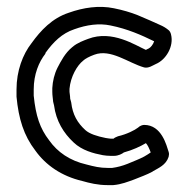

<svg xmlns="http://www.w3.org/2000/svg" viewBox="-20 -516 549 558"><path d="M28 -235C34 -171 49 -122 83 -78C113 -36 159 -4 219 10C240 16 264 22 293 22H309C333 20 352 12 369 6C389 -2 406 -8 423 -17L424 -18C441 -28 462 -36 470 -60C471 -64 472 -70 470 -75C464 -93 450 -153 399 -153C395 -153 387 -151 381 -145C372 -138 349 -126 323 -120C318 -118 313 -116 310 -113H302C299 -113 294 -114 287 -115C262 -120 240 -127 228 -138C205 -159 191 -183 187 -218C187 -219 186 -221 186 -222L184 -229C184 -236 182 -247 182 -249V-258C185 -293 204 -326 222 -340C227 -345 240 -352 254 -357C302 -375 353 -333 399 -320C412 -317 424 -326 433 -330C462 -342 486 -381 477 -416C476 -421 473 -427 468 -430C463 -434 456 -439 444 -444C428 -451 407 -461 380 -472C360 -480 336 -487 311 -492C268 -501 222 -494 180 -479C131 -463 98 -427 72 -391C46 -358 28 -310 28 -256ZM78 -238V-256C78 -300 93 -336 112 -360V-362C135 -394 160 -419 196 -431C232 -444 268 -449 301 -442C351 -432 391 -414 428 -396C425 -386 417 -378 415 -377C414 -377 413 -375 412 -375C409 -374 406 -372 404 -371C374 -384 306 -430 236 -403C223 -398 205 -392 190 -379C169 -362 157 -338 147 -319C138 -301 133 -280 132 -260V-249C132 -238 134 -228 134 -225C134 -220 136 -215 137 -210C143 -164 165 -129 194 -102C218 -79 252 -70 279 -65C286 -64 293 -63 302 -63H311C324 -63 335 -69 340 -73C366 -80 389 -91 404 -100C409 -95 414 -84 418 -73C414 -70 406 -65 399 -61C386 -54 370 -48 351 -40C336 -34 321 -30 306 -28H293C270 -28 254 -32 231 -38C183 -49 147 -74 123 -108C96 -143 84 -179 78 -238Z"/></svg>

Font: Hussar Pisanka
Style: Out
Weight: 400
Designer: Robert Jablonski
Foundry: Cannot Into Space Fonts
Version: Version 1.070